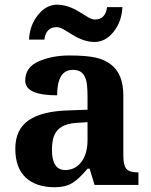

<svg xmlns="http://www.w3.org/2000/svg" viewBox="-20 -784 639 814"><path d="M222.2 -379.9Q86.9 -379.9 86.9 -442.4Q86.9 -499 144 -523.9Q201.2 -548.8 273.4 -548.8Q345.7 -548.8 384.8 -540Q423.8 -531.2 450.2 -510.7Q502.9 -470.7 502.9 -378.9V-124Q502.9 -83.5 515.6 -68.4Q528.3 -53.2 563 -53.2H566.9V0H380.9L359.9 -68.8H351.1Q314 -24.4 285.2 -7.3Q256.3 9.8 212.4 9.8Q132.3 9.8 88.4 -31.7Q44.9 -73.2 44.9 -153.8Q44.9 -234.4 100.6 -273.4Q156.2 -312.5 269 -315.9L351.1 -318.8V-374Q351.1 -431.6 342.8 -451.2Q335 -471.2 322.3 -479.5Q309.6 -487.8 289.1 -487.8Q222.2 -487.8 222.2 -379.9ZM200.2 -148.9Q200.2 -63 256.8 -63Q299.3 -63.5 325.2 -97.7Q351.1 -131.8 351.1 -190.9V-266.1L306.2 -263.2Q221.7 -259.3 205.6 -196.8Q200.2 -176.3 200.2 -148.9ZM219.7 -668.9Q175.3 -668.9 168 -616.2H103Q106 -677.2 141.1 -720.7Q176.3 -764.2 222.2 -764.2Q268.6 -763.7 318.4 -732.4Q336.9 -720.7 353.5 -710.9Q370.1 -701.2 382.8 -701.2Q426.8 -701.2 434.1 -753.9H499Q496.1 -692.4 461.4 -648.9Q426.8 -606 380.4 -606Q335 -606.4 285.2 -637.7Q266.6 -649.4 250 -659.2Q233.4 -668.9 219.7 -668.9Z"/></svg>

Font: DroidSerif-Bold
Style: Bold
Weight: 700
Foundry: Ascender Corporation
Version: Version 1.00 build 112